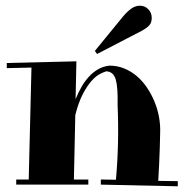

<svg xmlns="http://www.w3.org/2000/svg" viewBox="-20 -651 653 676"><path d="M3.9 -429.2 249 -435.1 246.1 -301.8Q254.9 -323.7 266.4 -344Q277.8 -364.3 292.5 -380.4Q307.1 -396.5 325.2 -407Q343.3 -417.5 365.2 -419.9Q393.1 -419.9 417.5 -409.9Q441.9 -399.9 462.2 -382.6Q482.4 -365.2 498 -341.8Q513.7 -318.4 524.4 -292Q535.2 -265.6 540 -238Q544.9 -210.4 543.9 -184.1Q543.5 -156.7 542.5 -127.9Q541.5 -103 540.3 -73Q539.1 -43 537.1 -14.2L606 -13.2V4.9L335 -1V-19L388.2 -18.1Q399.9 -148.4 394 -282.2Q395.5 -343.3 387.5 -371.1Q379.4 -398.9 354 -399.9Q345.7 -397.5 332 -390.6Q318.4 -383.8 303 -366.9Q287.6 -350.1 272.2 -321Q256.8 -292 245.1 -246.1L240.2 -19H291V-1H37.1V-19H81.1L90.8 -413.1L3.9 -411.1ZM321.8 -460.9 314 -471.7 413.1 -592.8Q428.7 -611.3 442.9 -621.1Q457 -630.9 472.2 -630.9Q490.2 -630.9 502.2 -618.4Q514.2 -606 514.2 -587.9Q514.2 -570.8 505.4 -561.5Q496.6 -552.2 480 -543Z"/></svg>

Font: Purple Purse
Style: Regular
Weight: 400
Designer: Astigmatic (AOETI)
Foundry: Astigmatic (AOETI)
Version: Version 1.000